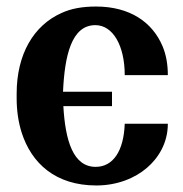

<svg xmlns="http://www.w3.org/2000/svg" viewBox="-20 -558 560 588"><path d="M31 -257C31 -220 36 -185 46 -153C76 -58 150 10 275 10C340 10 394 -13 430 -44C464 -73 494 -119 494 -179H362C359 -95 326 -47 273 -47C204 -47 180 -127 174 -233H323V-277H173C178 -388 199 -481 272 -481C326 -481 362 -418 362 -328H494C494 -360 489 -390 478 -416C447 -490 378 -538 274 -538C233 -538 198 -532 168 -518C83 -480 31 -392 31 -271Z"/></svg>

Font: Aerodynamic
Style: Regular
Weight: 500
Designer: Google
Version: Version 2.000980; 2014